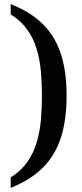

<svg xmlns="http://www.w3.org/2000/svg" viewBox="-20 -783 401 934"><path d="M32 131V80Q82 49 112.5 5.5Q143 -38 158.5 -90.5Q174 -143 179 -200Q184 -257 184 -317Q184 -377 179 -434.5Q174 -492 158.5 -544Q143 -596 112.5 -639Q82 -682 32 -713V-763Q129 -725 189 -665Q249 -605 276.5 -519.5Q304 -434 304 -317Q304 -201 276.5 -114.5Q249 -28 189 32Q129 92 32 131Z"/></svg>

Font: Noto Serif Khmer Medium
Style: Regular
Weight: 500
Version: Version 2.003